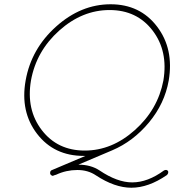

<svg xmlns="http://www.w3.org/2000/svg" viewBox="-20 -730 884 899"><path d="M770 -353Q751 -245 677.5 -156.5Q604 -68 505 -26L347 41Q405 41 446 68Q529 124 599 124Q672 124 748 68Q760 62 767 71Q770 82 761 90Q675 149 595 149Q517 149 429 91Q392 66 342 66Q290 66 243 88L233 91Q225 96 220 90Q217 89 215 84Q213 69 224 66L380 0H372Q233 0 153.5 -103.5Q74 -207 100 -353Q126 -501 242.5 -605.5Q359 -710 498 -710Q636 -710 715.5 -605.5Q795 -501 770 -353ZM125 -353Q102 -217 175.5 -121Q249 -25 377 -25Q504 -25 611.5 -121Q719 -217 745 -353Q768 -491 694.5 -587Q621 -683 493 -683Q365 -683 257.5 -587Q150 -491 125 -353Z"/></svg>

Font: Quicksand
Style: Light Italic
Weight: 300
Italic angle: -12°
Designer: Andrew Paglinawan
Foundry: Andrew Paglinawan
Version: 1.002